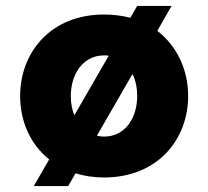

<svg xmlns="http://www.w3.org/2000/svg" viewBox="-20 -589 703 648"><path d="M210 39 235 -4C264 5 296 10 331 10C512 10 615 -118 615 -265C615 -353 578 -433 511 -485L559 -569H443L420 -529C393 -536 363 -540 331 -540C151 -540 48 -412 48 -265C48 -180 82 -102 146 -51L94 39ZM219 -265C219 -340 261 -402 331 -402C336 -402 342 -402 347 -401L231 -200C223 -219 219 -241 219 -265ZM331 -128C323 -128 315 -129 307 -131L427 -339C438 -318 443 -292 443 -265C443 -190 402 -128 331 -128Z"/></svg>

Font: Be Vietnam Pro ExtraBold
Style: Regular
Weight: 800
Designer: Lam Bao, Tony Le, Vietanh Nguyen
Foundry: Yellow Type Foundry
Version: Version 1.002